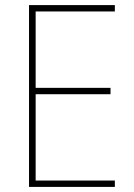

<svg xmlns="http://www.w3.org/2000/svg" viewBox="-20 -734 528 754"><path d="M431 0H94V-714H431V-689H120V-389H414V-364H120V-25H431Z"/></svg>

Font: Noto Sans Kannada SemiCondensed Thin
Style: Regular
Weight: 100
Width: 4
Designer: Jelle Bosma - Monotype Design Team
Foundry: Monotype Imaging Inc.
Version: Version 2.005; ttfautohint (v1.8.4.7-5d5b)